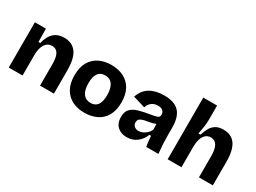

<svg xmlns="http://www.w3.org/2000/svg" viewBox="-43 -1323 2586 1940"><g transform="rotate(30 1249.5 -353.0)"><path d="M63 0V-528H192L194 -374H215Q253 -542 400 -542Q493 -542 541.5 -477Q590 -412 590 -269V0H428V-251Q428 -334 404.5 -371.5Q381 -409 335 -409Q297 -409 272.5 -386Q248 -363 236 -325Q224 -287 224 -241V0Z M951 14Q870 14 808.5 -17Q747 -48 712 -110Q677 -172 677 -265Q677 -358 712 -419.5Q747 -481 809 -511.5Q871 -542 951 -542Q1032 -542 1094 -511Q1156 -480 1191 -418.5Q1226 -357 1226 -264Q1226 -169 1190 -107Q1154 -45 1091.5 -15.5Q1029 14 951 14ZM956 -103Q1064 -103 1064 -254Q1064 -333 1035 -376Q1006 -419 947 -419Q839 -419 839 -267Q839 -185 869.5 -144Q900 -103 956 -103Z M1444 14Q1377 14 1335.5 -25Q1294 -64 1294 -136Q1294 -197 1325 -229.5Q1356 -262 1414 -278.5Q1472 -295 1551 -307Q1595 -314 1617 -323Q1639 -332 1639 -360Q1639 -385 1621 -403Q1603 -421 1563 -421Q1521 -421 1491 -398.5Q1461 -376 1449 -336L1307 -379Q1335 -463 1401.5 -502.5Q1468 -542 1567 -542Q1686 -542 1741.5 -483.5Q1797 -425 1797 -300V-219Q1797 -110 1809 0H1667Q1663 -23 1659 -55Q1655 -87 1653 -121H1633Q1612 -63 1563 -24.5Q1514 14 1444 14ZM1517 -100Q1553 -100 1589.5 -124.5Q1626 -149 1642 -189L1640 -253Q1611 -240 1578 -234.5Q1545 -229 1515.5 -223Q1486 -217 1467.5 -203.5Q1449 -190 1449 -162Q1449 -134 1468 -117Q1487 -100 1517 -100Z M1917 0V-720H2078V-555Q2078 -515 2071.5 -470Q2065 -425 2056 -381H2080Q2094 -429 2115 -465Q2136 -501 2170 -521.5Q2204 -542 2257 -542Q2351 -542 2397.5 -476.5Q2444 -411 2444 -274V0H2282V-247Q2282 -410 2187 -410Q2149 -410 2125 -387Q2101 -364 2089.5 -326Q2078 -288 2078 -241V0Z"/></g></svg>

Font: Bricolage Grotesque 12pt ExtraBold
Style: Regular
Weight: 800
Designer: Mathieu Triay
Foundry: Atelier Triay
Version: Version 1.001; ttfautohint (v1.8.4.7-5d5b);gftools[0.9.33.de